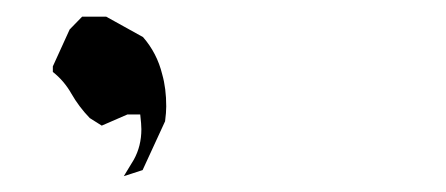

<svg xmlns="http://www.w3.org/2000/svg" viewBox="-20 -138 543 234"><path d="M136.7 1.5H150.9Q152.3 13.7 152.3 19.5Q152.3 40 143.1 56.6Q137.2 66.4 130.9 76.7L153.8 69.3L181.2 9.8Q182.6 -1 182.6 -8.3Q182.6 -30.3 177.7 -47.4Q171.4 -73.2 154.3 -92.8L109.4 -117.7H80.1L64.9 -102.1L44.4 -57.1V-50.3Q58.1 -39.6 67.1 -23.7Q76.2 -7.8 89.4 5.9L104 15.1L135.3 1.5Z"/></svg>

Font: Bakudai
Style: ExtraLight
Weight: 200
Version: Version 1.48